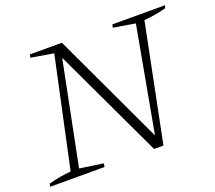

<svg xmlns="http://www.w3.org/2000/svg" viewBox="-113 -794 1057 943"><g transform="rotate(-20 415.5 -322.5)"><path d="M558 -645H833L829 -631Q769 -615 713 -611L590 0H541L270 -575L162 -36L285 -18L282 0H-2L1 -15Q32 -24 61.5 -29Q91 -34 118 -36L241 -609L123 -629L127 -645H294L568 -61L668 -610L554 -629Z"/></g></svg>

Font: Piazzolla SC ExtraLight
Style: Italic
Weight: 200
Italic angle: -11.3°
Designer: Juan Pablo del Peral
Foundry: Huerta Tipografica
Version: Version 1.330